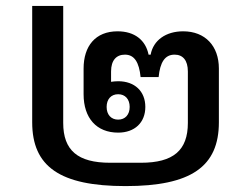

<svg xmlns="http://www.w3.org/2000/svg" viewBox="-20 -618 836 650"><path d="M89 -598V-204C89 -54 183 12 405 12C627 12 721 -54 721 -204V-386C721 -462 675 -512 600 -512C542 -512 499 -482 490 -433H483C473 -482 436 -512 378 -512C303 -512 263 -462 263 -386V-299C263 -218 307 -169 380 -169C436 -169 472 -203 472 -256C472 -309 436 -343 380 -343C371 -343 363 -342 356 -341V-376C356 -414 374 -433 403 -433C435 -433 451 -407 456 -357H517C522 -407 538 -433 571 -433C599 -433 616 -414 616 -376V-202C616 -109 567 -67 457 -67H353C243 -67 194 -109 194 -202V-598ZM380 -213C356 -213 341 -230 341 -256C341 -282 356 -299 380 -299C404 -299 419 -282 419 -256C419 -230 404 -213 380 -213Z"/></svg>

Font: IBM Plex Thai Looped Medium
Style: Regular
Weight: 500
Designer: Mike Abbink, Paul van der Laan, Pieter van Rosmalen, Ben Mitchell, Mark Frömberg
Foundry: Bold Monday
Version: Version 1.0